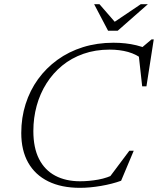

<svg xmlns="http://www.w3.org/2000/svg" viewBox="-20 -891 758 921"><path d="M534.5 -58 496 -28.5 600.5 -168H621.5L561 -24Q518.5 -8.5 464.5 0.8Q410.5 10 363.5 10Q274.5 10 211.5 -21Q148.5 -52 115.2 -110.8Q82 -169.5 82 -253Q82 -326.5 102.8 -391.8Q123.5 -457 162.2 -510.8Q201 -564.5 255.5 -604Q310 -643.5 378 -664.8Q446 -686 524 -686Q554 -686 581.2 -683Q608.5 -680 634.2 -673.8Q660 -667.5 685 -657.5L656 -659L707 -702H717.5L682.5 -477H662L644.5 -635L672 -601.5Q635 -630.5 594.5 -641.8Q554 -653 506 -653Q437.5 -653 380 -632.8Q322.5 -612.5 278.2 -576.2Q234 -540 203 -491Q172 -442 156 -383.8Q140 -325.5 140 -262.5Q140 -182 167.2 -128.5Q194.5 -75 245 -48.2Q295.5 -21.5 364 -21.5Q407 -21.5 451.5 -29.5Q496 -37.5 534.5 -58ZM689.5 -871 544.5 -743.5H498.5L431.5 -871H457L536 -780H520.5L655.5 -871Z"/></svg>

Font: Newsreader 16pt 16pt Light
Style: Italic
Weight: 300
Italic angle: -17°
Version: Version 1.003